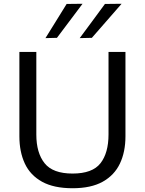

<svg xmlns="http://www.w3.org/2000/svg" viewBox="-20 -989 770 1020"><path d="M365.5 11Q266 11 203.5 -23.5Q141 -58 112 -120Q83 -182 83 -265V-713H173V-274Q173 -177 216.8 -122Q260.5 -67 365.5 -67Q471 -67 513.8 -121.8Q556.5 -176.5 556.5 -275V-713H646.5V-265Q646.5 -182 617 -120Q587.5 -58 525.5 -23.5Q463.5 11 365.5 11ZM403.5 -786.5Q437 -831.5 470.5 -877Q504 -922.5 537.5 -968L626 -969Q585.5 -922.5 546.2 -877.5Q507 -832.5 468 -788ZM221.5 -786.5Q250 -832 277.8 -877.2Q305.5 -922.5 334 -968L418.5 -969Q383.5 -922.5 349.8 -877.5Q316 -832.5 282.5 -788Z"/></svg>

Font: Commissioner
Style: Regular
Weight: 400
Designer: Kostas Bartsokas
Foundry: Kostas Bartsokas
Version: Version 1.000; ttfautohint (v1.8.3)